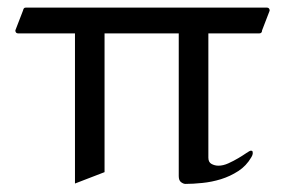

<svg xmlns="http://www.w3.org/2000/svg" viewBox="-20 -459 733 494"><path d="M626.5 -54.2Q613.8 -32.2 593 -18.8Q572.3 -5.4 548.6 2Q524.9 9.3 500.7 11.7Q476.6 14.2 457 14.2Q452.1 14.2 446 9.8Q439.9 5.4 439.9 -5.9V-373H249V-16.1L172.9 13.2V-373H27.3Q19.5 -373 19.5 -380.9L39.1 -431.6Q40 -435.5 41.5 -437.5Q43 -439.5 46.9 -439.5H666Q673.8 -439.5 673.8 -431.6L654.3 -380.9Q654.3 -373 646.5 -373H516.1V-53.2Q516.1 -41.5 524.4 -37.1Q532.7 -32.7 542 -32.7Q554.2 -32.7 567.6 -38.8Q581.1 -44.9 593 -52Q605 -59.1 613.8 -65.2Q622.6 -71.3 625.5 -71.3Q629.4 -71.3 629.9 -68.8Q630.4 -66.4 630.4 -64.9Q630.4 -63.5 629.6 -60.8Q628.9 -58.1 626.5 -54.2Z"/></svg>

Font: Kurinto Book Core
Style: Regular
Weight: 400
Designer: Kurinto was developed by Clint Goss from a range of fonts that are compatible with the SIL Open Font License Version 1.1
Foundry: Clinton F. Goss
Version: Version 2.196; July 25, 2020